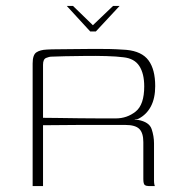

<svg xmlns="http://www.w3.org/2000/svg" viewBox="-20 -627 610 647"><path d="M205 -607H226L293 -542L361 -607H383L303 -521H284ZM369 -206Q369 -206 336.5 -206Q304 -206 249.5 -206Q195 -206 125 -205V0H90V-413Q90 -442 102.5 -450.5Q115 -459 138 -460Q153 -461 175 -461Q197 -461 223 -461.5Q249 -462 275.5 -462Q302 -462 327.5 -462Q353 -462 373 -461Q393 -460 406 -459Q458 -454 480.5 -423.5Q503 -393 503 -337Q503 -296 488.5 -268.5Q474 -241 447 -227Q445 -226 441 -225Q437 -224 434 -224V-223Q436 -223 439.5 -223Q443 -223 445 -223Q483 -216 491 -192Q499 -168 499 -144V-18Q499 -12 500 -6.5Q501 -1 502 0H481Q473 0 468 -3.5Q463 -7 463 -24V-148Q463 -179 449.5 -192.5Q436 -206 402 -206ZM125 -230Q141 -230 174.5 -229.5Q208 -229 247.5 -228.5Q287 -228 321 -228Q355 -228 370 -228Q408 -228 437 -251Q466 -274 466 -336Q466 -379 449.5 -404.5Q433 -430 396 -434Q373 -437 338.5 -438Q304 -439 267 -438.5Q230 -438 199 -437.5Q168 -437 151 -436Q147 -436 136 -432Q125 -428 125 -409Z"/></svg>

Font: Genos Thin ExtraLight
Style: Regular
Weight: 250
Version: Version 1.010